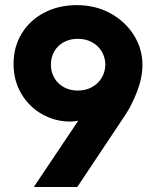

<svg xmlns="http://www.w3.org/2000/svg" viewBox="-20 -748 623 768"><path d="M549.8 -488.3Q549.3 -436 528.8 -383.1Q508.3 -330.1 484.4 -293L289.1 0H115.2L293 -265.1Q276.9 -261.7 259.8 -261.7Q199.7 -262.2 147.9 -291.5Q96.2 -320.8 65.2 -373.3Q34.2 -425.8 34.2 -492.2Q34.2 -560.5 66.9 -614Q99.6 -667.5 157.2 -697.5Q214.8 -727.5 287.1 -727.5Q361.8 -727.5 421.6 -694.8Q481.4 -662.1 515.6 -607.2Q549.8 -552.2 549.8 -488.3ZM183.6 -489.3Q183.6 -460 197.3 -436.3Q210.9 -412.6 235.6 -399.2Q260.3 -385.7 291 -385.7Q322.3 -385.7 347.2 -399.2Q372.1 -412.6 386.5 -436.3Q400.9 -460 401.4 -489.3Q400.9 -519 386.5 -542.7Q372.1 -566.4 347.2 -579.6Q322.3 -592.8 291 -592.8Q260.3 -592.8 235.6 -579.6Q210.9 -566.4 197.3 -542.7Q183.6 -519 183.6 -489.3Z"/></svg>

Font: Reddit Sans Fudge ExtraBold
Style: Regular
Weight: 800
Designer: Stephen Hutchings
Foundry: Reddit
Version: Version 1.011